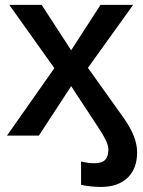

<svg xmlns="http://www.w3.org/2000/svg" viewBox="-20 -548 578 776"><path d="M267.6 -199.7 137.2 0H8.3L199.7 -272.5L17.6 -528.3H148.4L267.6 -344.7L386.2 -528.3H518.1L335.4 -273.9L479.5 -71.8Q534.2 4.9 534.2 67.4Q534.2 133.8 495.4 170.7Q456.5 207.5 388.7 207.5Q348.1 207.5 307.6 199.2V104.5Q336.4 111.8 360.4 111.8Q392.1 111.8 405 98.1Q418 84.5 418 56.6Q418 41 408 19.5Q397.9 -2 378.4 -31.2Z"/></svg>

Font: Arimo SemiBold
Style: Regular
Weight: 600
Designer: Steve Matteson
Foundry: Monotype Imaging Inc.
Version: Version 1.33